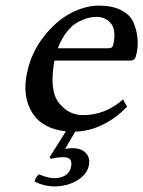

<svg xmlns="http://www.w3.org/2000/svg" viewBox="-20 -459 511 684"><path d="M207.5 101.1Q181.6 101.1 161.1 106.9L156.7 101.1L214.8 8.8Q130.4 0 94.5 -57.9Q58.6 -115.7 76.2 -199.2Q91.3 -271.5 135.3 -327.9Q179.2 -384.3 231.2 -411.6Q283.2 -439 332.5 -439Q379.9 -439 411.4 -422.9Q442.9 -406.7 454.6 -381.1Q466.3 -355.5 469.7 -323.5Q473.1 -291.5 464.4 -259.8Q460.9 -242.7 442.9 -243.2H173.8Q164.1 -187.5 168.5 -149.9Q172.9 -112.3 191.7 -90.1Q210.4 -67.9 231.4 -58.3Q252.4 -48.8 275.4 -48.8Q355 -48.8 418.5 -105L432.6 -79.1Q395.5 -39.6 347.2 -15.4Q298.8 8.8 248 9.8L211.9 71.8Q224.6 68.8 238.3 68.8Q269 68.8 285.6 85.9Q302.2 103 296.4 130.9Q289.6 163.1 254.4 184.1Q219.2 205.1 173.3 205.1Q138.2 205.1 103 188Q106.4 171.9 118.7 162.1Q153.3 176.3 173.8 175.8Q196.8 175.8 212.9 165.5Q229 155.3 232.9 136.2Q240.7 101.1 207.5 101.1ZM186 -287.1H367.2Q381.3 -287.1 383.8 -300.8Q394.5 -352.1 375.2 -375.5Q356 -398.9 323.7 -398.9Q311 -398.9 297.1 -395.8Q283.2 -392.6 261.7 -382.6Q240.2 -372.6 220 -347.9Q199.7 -323.2 186 -287.1Z"/></svg>

Font: Linux Biolinum O
Style: Italic
Weight: 400
Italic angle: -12°
Designer: Philipp H. Poll
Foundry: Philipp H. Poll
Version: Version 1.1.3